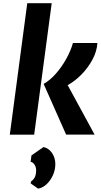

<svg xmlns="http://www.w3.org/2000/svg" viewBox="-20 -818 612 1166"><path d="M39.5 0 145.5 -798.5H294L187.5 0ZM381.5 -0.5 245 -308.5Q283 -329.5 318.5 -369.8Q354 -410 381.8 -459.5Q409.5 -509 423 -557H571.5Q568.5 -506.5 541.8 -456.5Q515 -406.5 474.8 -365.5Q434.5 -324.5 391 -301L554.5 -0.5ZM211.5 327.5 166.5 296 168.5 284Q182 275 190.5 260Q199 245 199.5 216.5Q199.5 197.5 189.8 182.2Q180 167 166 164.5L171 126L244 75Q275.5 81.5 295.8 111Q316 140.5 316 178Q316 214 301.2 246.5Q286.5 279 262.8 301Q239 323 211.5 327.5Z"/></svg>

Font: Merriweather Sans Italic
Style: Bold
Weight: 700
Italic angle: -7.5°
Designer: Eben Sorkin
Foundry: Eben Sorkin
Version: Version 1.008; ttfautohint (v1.7.19-72a1) -l 8 -r 50 -G 200 